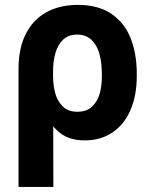

<svg xmlns="http://www.w3.org/2000/svg" viewBox="-20 -557 608 775"><path d="M294.5 -537.3Q377.2 -537.3 430.4 -500.6Q483.6 -463.9 507.8 -401.6Q532.1 -339.2 532.1 -259.3V-249.6Q532.1 -172 507 -113.5Q481.9 -55 434.3 -22.7Q386.7 9.7 322.1 9.7Q262.5 9.7 224.4 -18.8Q186.3 -47.3 164.5 -98Q142.6 -148.7 129.1 -224L194.2 -250.1Q194.4 -212.3 203 -180.4Q211.7 -148.5 233.5 -127.2Q255.2 -105.9 292.6 -105.9Q329 -105.9 351 -126.1Q373 -146.3 382.2 -178.1Q391.3 -209.9 391.1 -249.6V-259.3Q391.1 -304.9 381.1 -340.3Q371.2 -375.7 348.8 -396.6Q326.4 -417.4 290.6 -417.4Q257 -417.4 235.4 -397.5Q213.9 -377.5 203.9 -343.7Q194 -309.8 194.2 -267.2L195.4 197.5H54.8V-279.9Q54.8 -362.3 84.2 -420.1Q113.5 -477.9 167.3 -507.6Q221.1 -537.3 294.5 -537.3Z"/></svg>

Font: Pretendard Variable
Style: Regular
Weight: 400
Designer: Base glyphs from Inter by Rasmus Andersson; Hangul glyphs from Noto Sans CJK(Source Han Sans) by Jang Soo-young and Kang
Foundry: Kil Hyung-jin
Version: Version 1.100;FEAKit 1.0